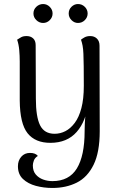

<svg xmlns="http://www.w3.org/2000/svg" viewBox="-20 -700 586 953"><path d="M240 233Q197 233 158 222.5Q119 212 94 188.5Q69 165 69 125Q69 97 85.5 78Q102 59 129 59Q156 59 168 74Q153 83 148 97Q143 111 143 121Q143 149 157.5 166Q172 183 194 191Q216 199 240 199Q323 199 361.5 136Q400 73 400 -48Q400 -65 401 -87.5Q402 -110 404 -132.5Q406 -155 407 -175L418 -191Q408 -99 360.5 -45Q313 9 230 9Q155 9 117 -38.5Q79 -86 78 -201V-395Q78 -423 75.5 -451.5Q73 -480 65 -503Q74 -509 84.5 -515Q95 -521 112 -521Q132 -521 144.5 -509.5Q157 -498 157 -476L158 -211Q158 -120 179 -78Q200 -36 251 -36Q279 -36 304.5 -49Q330 -62 351 -90Q372 -118 384 -163.5Q396 -209 396 -274Q396 -333 395.5 -371Q395 -409 394 -433Q393 -457 390 -473Q387 -489 382 -503Q388 -508 399.5 -514.5Q411 -521 428 -521Q448 -521 461 -508.5Q474 -496 474 -473L475 -49Q475 56 444.5 118Q414 180 361 206.5Q308 233 240 233ZM194 -586Q175 -586 160.5 -600Q146 -614 146 -633Q146 -653 160.5 -666.5Q175 -680 194 -680Q213 -680 227 -666Q241 -652 241 -633Q241 -614 227 -600Q213 -586 194 -586ZM367 -586Q349 -586 335 -600Q321 -614 321 -633Q321 -653 335 -666.5Q349 -680 367 -680Q387 -680 401 -666Q415 -652 415 -633Q415 -614 401 -600Q387 -586 367 -586Z"/></svg>

Font: Arima Thin
Style: Regular
Weight: 400
Version: Version 1.100